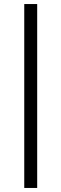

<svg xmlns="http://www.w3.org/2000/svg" viewBox="-20 -820 304 950"><path d="M100 110V-800H164V110Z"/></svg>

Font: Geologica Thin Roman ExtraLight
Style: Regular
Weight: 250
Version: Version 1.010;gftools[0.9.28]